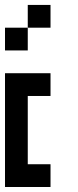

<svg xmlns="http://www.w3.org/2000/svg" viewBox="-20 -747 313 767"><path d="M90.9 -454.5H181.8V-363.6H90.9ZM0 -454.5H90.9V-363.6H0ZM0 -363.6H90.9V-272.7H0ZM0 -272.7H90.9V-181.8H0ZM0 -181.8H90.9V-90.9H0ZM0 -90.9H90.9V0H0ZM90.9 -90.9H181.8V0H90.9ZM0 -636.4H90.9V-545.5H0ZM90.9 -727.3H181.8V-636.4H90.9Z"/></svg>

Font: Micro 5
Style: Regular
Weight: 400
Designer: Sarah Cadigan-Fried
Version: Version 1.000; ttfautohint (v1.8.4.7-5d5b)